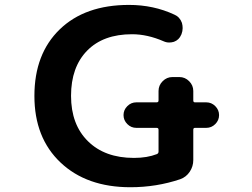

<svg xmlns="http://www.w3.org/2000/svg" viewBox="-20 -784 1040 793"><path d="M543 -255.9Q521.5 -255.9 505.9 -271.5Q490.2 -287.1 490.2 -308.6Q490.2 -330.1 505.9 -345.7Q521.5 -361.3 543 -361.3H627Q634.8 -361.3 634.8 -369.1V-408.2Q634.8 -431.6 651.9 -448.7Q668.9 -465.8 692.4 -465.8H720.7Q744.1 -465.8 761.2 -448.7Q778.3 -431.6 778.3 -408.2V-369.1Q778.3 -361.3 785.2 -361.3H832Q853.5 -361.3 869.1 -345.7Q884.8 -330.1 884.8 -308.6Q884.8 -287.1 869.1 -271.5Q853.5 -255.9 832 -255.9H785.2Q778.3 -255.9 778.3 -248V-123Q778.3 -96.7 763.7 -74.7Q749 -52.7 724.6 -43.9Q626 -10.7 518.6 -10.7Q337.9 -10.7 230 -112.8Q122.1 -214.8 122.1 -387.7Q122.1 -561.5 226.6 -662.6Q331.1 -763.7 512.7 -763.7Q614.3 -763.7 700.2 -723.6Q722.7 -713.9 731.4 -689.5Q734.4 -678.7 734.4 -668Q734.4 -655.3 729.5 -642.6L728.5 -640.6Q719.7 -619.1 698.2 -611.3Q688.5 -608.4 678.7 -608.4Q667 -608.4 656.2 -613.3Q588.9 -642.6 525.4 -642.6Q406.2 -642.6 339.8 -574.7Q273.4 -506.8 273.4 -388.2Q273.4 -269.5 343.3 -200.7Q413.1 -131.8 533.2 -131.8Q587.9 -131.8 627.9 -147.5Q634.8 -150.4 634.8 -158.2V-248Q634.8 -255.9 627 -255.9Z"/></svg>

Font: Gen Jyuu Gothic Monospace Bold
Style: Bold
Weight: 700
Designer: [Source Han Sans]
Ryoko NISHIZUKA  (kana & ideographs); Paul D. Hunt (Latin, Greek & Cyrillic); Wenlong ZHANG  (bopomofo
Version: Version 1.002.20150607